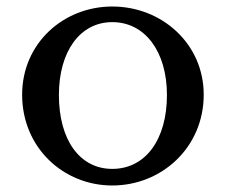

<svg xmlns="http://www.w3.org/2000/svg" viewBox="-20 -560 694 590"><path d="M325 -540C175 -540 48 -427 48 -269C48 -106 175 10 325 10C477 10 606 -107 606 -269C606 -426 477 -540 325 -540ZM325 -492C426 -492 493 -401 493 -268C493 -131 427 -41 325 -41C225 -41 161 -130 161 -268C161 -402 226 -492 325 -492Z"/></svg>

Font: Libre Baskerville
Style: Regular
Weight: 400
Designer: Pablo Impallari, Rodrigo Fuenzalida
Foundry: Pablo Impallari, Rodrigo Fuenzalida
Version: Version 1.051;Glyphs 3.2.3 (3260)